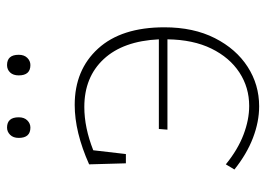

<svg xmlns="http://www.w3.org/2000/svg" viewBox="-128 -640 774 559"><g transform="rotate(-90 259.5 -360.0)"><path d="M46 -65 61 -90Q104 -55 147.5 -38.5Q191 -22 231 -22Q285 -22 328.5 -50.5Q372 -79 398 -132Q424 -185 425 -260H162L164 -285H425Q420 -389 367.5 -445.5Q315 -502 228 -502Q168 -502 102 -476L91 -381H64L61 -488Q155 -530 234 -530Q336 -530 398 -462Q460 -394 460 -269Q460 -184 428.5 -122Q397 -60 345 -26.5Q293 7 230 7Q185 7 138 -11Q91 -29 46 -65ZM350 -659Q320 -659 320 -693Q320 -709 328.5 -718Q337 -727 350 -727Q380 -727 380 -693Q380 -677 371 -668Q362 -659 350 -659ZM168 -659Q138 -659 138 -693Q138 -709 147 -718Q156 -727 168 -727Q198 -727 198 -693Q198 -677 189 -668Q180 -659 168 -659Z"/></g></svg>

Font: Bitter ExtraLight
Style: Regular
Weight: 200
Designer: Sol Matas, and Bitter project Authors
Foundry: Sol Matas
Version: Version 2.001